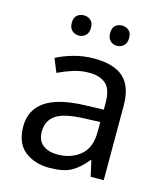

<svg xmlns="http://www.w3.org/2000/svg" viewBox="-111 -814 782 909"><g transform="rotate(15 280.5 -360.0)"><path d="M288 -545Q386 -545 433 -502Q480 -459 480 -365V0H416L399 -76H395Q360 -32 321.5 -11Q283 10 215 10Q142 10 94 -28.5Q46 -67 46 -149Q46 -229 109 -272.5Q172 -316 303 -320L394 -323V-355Q394 -422 365 -448Q336 -474 283 -474Q241 -474 203 -461.5Q165 -449 132 -433L105 -499Q140 -518 188 -531.5Q236 -545 288 -545ZM314 -259Q214 -255 175.5 -227Q137 -199 137 -148Q137 -103 164.5 -82Q192 -61 235 -61Q303 -61 348 -98.5Q393 -136 393 -214V-262ZM141 -681Q141 -707 155 -718.5Q169 -730 188 -730Q207 -730 221 -718.5Q235 -707 235 -681Q235 -656 221 -643.5Q207 -631 188 -631Q169 -631 155 -643.5Q141 -656 141 -681ZM329 -681Q329 -707 342.5 -718.5Q356 -730 375 -730Q394 -730 408 -718.5Q422 -707 422 -681Q422 -656 408 -643.5Q394 -631 375 -631Q356 -631 342.5 -643.5Q329 -656 329 -681Z"/></g></svg>

Font: Noto Sans Sundanese
Style: Regular
Weight: 400
Designer: Monotype Design Team (Regular), Sérgio L. Martins (other weights)
Foundry: Monotype Imaging Inc.
Version: Version 2.003